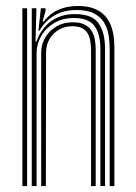

<svg xmlns="http://www.w3.org/2000/svg" viewBox="-20 -628 459 648"><path d="M350.2 0V-464.8Q350.2 -487 346.5 -509.8Q342.8 -532.5 331.4 -551.6Q320 -570.8 297.6 -582.5Q275.2 -594.2 238.2 -594.2Q194.8 -594.2 163.1 -575.5Q131.5 -556.8 113.5 -524.5H109.8L117.8 -600H133.8V-591.8L123.8 -554.8H127.2Q148.2 -582.5 177.1 -595.1Q206 -607.8 242.2 -607.8Q275 -607.8 297.1 -599.2Q319.2 -590.8 332.9 -576.1Q346.5 -561.5 353.8 -543.2Q361 -525 363.5 -505.2Q366 -485.5 366 -467V0ZM55.5 0V-600H71.5V0ZM119 0V-450Q119 -477.5 132.4 -500.9Q145.8 -524.2 169.9 -538.5Q194 -552.8 226 -552.8Q251 -552.8 266.2 -544.8Q281.5 -536.8 289.5 -523.5Q297.5 -510.2 300.2 -493.9Q303 -477.5 303 -460.5V0H287.2V-459.8Q287.2 -480.8 282.8 -498.9Q278.2 -517 264.6 -528.2Q251 -539.5 224 -539.5Q199 -539.5 178.9 -527.9Q158.8 -516.2 147.1 -496.2Q135.5 -476.2 135.5 -451L134.8 0ZM87.2 0V-600H103L99.8 -488.2H103.5Q118.2 -531.5 152 -556.1Q185.8 -580.8 233.8 -580.5Q290.8 -580.2 312.6 -549.5Q334.5 -518.8 334.5 -464V0H318.8V-462.5Q318.8 -513.2 299 -540.2Q279.2 -567.2 229.5 -567.2Q190.8 -567.2 162.5 -550.1Q134.2 -533 118.9 -506.1Q103.5 -479.2 103.5 -449.2V0Z"/></svg>

Font: Big Shoulders Inline Text Thin
Style: Regular
Weight: 400
Version: Version 2.002